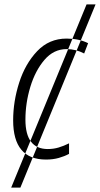

<svg xmlns="http://www.w3.org/2000/svg" viewBox="-20 -718 456 876"><path d="M31 138 375 -698H416L73 138ZM190 10Q222 10 248.5 2.5Q275 -5 295 -16V-64Q271 -52 247.5 -45Q224 -38 198 -38Q96 -38 96 -172Q96 -248 118.5 -322Q141 -396 183 -445Q225 -494 284 -494Q326 -494 364 -474L382 -521Q340 -542 284 -542Q204 -542 149.5 -484.5Q95 -427 67.5 -341Q40 -255 40 -169Q40 10 190 10Z"/></svg>

Font: Noto Sans Display SemiCondensed Light
Style: Italic
Weight: 300
Width: 4
Italic angle: -12°
Designer: Monotype Design Team
Foundry: Monotype Imaging Inc.
Version: Version 1.900